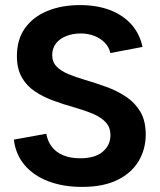

<svg xmlns="http://www.w3.org/2000/svg" viewBox="-20 -727 627 754"><path d="M302.1 7Q227.5 7 169.5 -15.3Q111.4 -37.5 76.4 -79.1Q41.3 -120.6 34.4 -178.8L161.9 -201.7Q166.9 -172.2 183.6 -150.5Q200.3 -128.8 228.5 -117.1Q256.7 -105.4 294.5 -105.4Q353.4 -105.4 383.5 -131.3Q413.7 -157.2 413.7 -195.6Q413.7 -226.5 395.5 -246.5Q377.3 -266.4 344.9 -280.1Q312.5 -293.8 270 -305.8Q229.1 -317.3 189.5 -331.8Q150 -346.3 117.5 -367.8Q85 -389.3 65.7 -423.1Q46.4 -456.9 46.4 -506.9Q46.4 -571.5 77.9 -616Q109.5 -660.5 165.5 -683.7Q221.5 -707 293.6 -707Q360.2 -707 411.2 -687.7Q462.3 -668.4 495.3 -631.9Q528.3 -595.3 539.8 -542.7L413.3 -518.7Q408.3 -542.3 391.3 -559.5Q374.4 -576.7 350.2 -586.1Q326 -595.6 297.1 -595.6Q266.2 -595.6 240.5 -585.6Q214.9 -575.7 199.9 -556.5Q185 -537.3 185 -510.9Q185 -483.5 202.2 -465.8Q219.4 -448 248.3 -436.1Q277.3 -424.1 312.7 -413.6Q354.2 -401.6 396.4 -386.3Q438.7 -371.1 474 -347.8Q509.3 -324.6 530.8 -288.8Q552.3 -253.1 552.3 -198.5Q552.3 -142 525 -95.3Q497.7 -48.5 442.2 -20.8Q386.7 7 302.1 7Z"/></svg>

Font: Envelope Sans Variable
Style: Regular
Weight: 500
Designer: Andreas Rasmussen / Norman Anderson
Foundry: mail.de GmbH
Version: Version 1.150